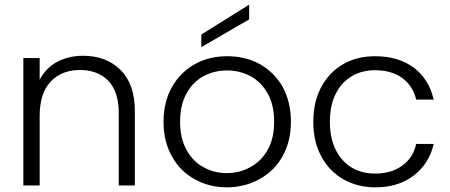

<svg xmlns="http://www.w3.org/2000/svg" viewBox="-20 -795 1928 823"><path d="M336 -556C336 -556 336 -556 336 -556C295 -556 258 -547 225 -530C192 -512 167 -486 150 -453C150 -453 150 -546 150 -546C150 -546 80 -546 80 -546C80 -546 80 0 80 0C80 0 150 0 150 0C150 0 150 -298 150 -298C150 -298 150 -298 150 -298C150 -363 166 -412 197 -445C228 -478 270 -495 323 -495C323 -495 323 -495 323 -495C374 -495 415 -479 445 -448C474 -417 489 -371 489 -312C489 -312 489 0 489 0C489 0 558 0 558 0C558 0 558 -320 558 -320C558 -320 558 -320 558 -320C558 -397 537 -455 496 -496C455 -536 401 -556 336 -556Z M952 8C952 8 952 8 952 8C1003 8 1050 -4 1092 -27C1134 -50 1167 -82 1191 -125C1215 -168 1227 -217 1227 -273C1227 -273 1227 -273 1227 -273C1227 -330 1215 -379 1192 -422C1168 -464 1135 -497 1094 -520C1052 -543 1005 -554 954 -554C954 -554 954 -554 954 -554C903 -554 856 -543 815 -520C774 -497 741 -464 717 -422C693 -379 681 -330 681 -273C681 -273 681 -273 681 -273C681 -216 693 -167 717 -125C740 -82 773 -50 814 -27C855 -4 901 8 952 8ZM952 -53C952 -53 952 -53 952 -53C916 -53 883 -61 853 -78C822 -94 798 -119 780 -152C761 -185 752 -225 752 -273C752 -273 752 -273 752 -273C752 -321 761 -362 780 -395C798 -428 822 -452 853 -469C884 -485 917 -493 953 -493C953 -493 953 -493 953 -493C989 -493 1022 -485 1053 -469C1084 -452 1108 -428 1127 -395C1146 -362 1155 -321 1155 -273C1155 -273 1155 -273 1155 -273C1155 -225 1146 -185 1127 -152C1108 -119 1083 -94 1052 -78C1021 -61 988 -53 952 -53ZM1048 -775C1048 -775 843 -647 843 -647C843 -647 843 -593 843 -593C843 -593 1048 -712 1048 -712C1048 -712 1048 -775 1048 -775Z M1323 -273C1323 -273 1323 -273 1323 -273C1323 -216 1334 -167 1357 -125C1380 -82 1411 -50 1451 -27C1491 -4 1537 8 1588 8C1588 8 1588 8 1588 8C1655 8 1710 -9 1754 -43C1798 -77 1826 -122 1839 -178C1839 -178 1764 -178 1764 -178C1764 -178 1764 -178 1764 -178C1755 -138 1735 -107 1704 -85C1673 -62 1634 -51 1588 -51C1588 -51 1588 -51 1588 -51C1551 -51 1518 -59 1489 -76C1460 -93 1437 -118 1420 -151C1403 -184 1394 -225 1394 -273C1394 -273 1394 -273 1394 -273C1394 -321 1403 -362 1420 -395C1437 -428 1460 -452 1489 -469C1518 -486 1551 -494 1588 -494C1588 -494 1588 -494 1588 -494C1634 -494 1673 -483 1704 -461C1735 -438 1755 -407 1764 -368C1764 -368 1839 -368 1839 -368C1839 -368 1839 -368 1839 -368C1826 -425 1798 -471 1755 -504C1711 -537 1655 -554 1588 -554C1588 -554 1588 -554 1588 -554C1537 -554 1491 -543 1451 -520C1411 -497 1380 -464 1357 -422C1334 -379 1323 -330 1323 -273Z"/></svg>

Font: wox.body
Style: Regular
Weight: 500
Designer: Ninad Kale (Devanagari), Jonny Pinhorn (Latin)
Foundry: Indian Type Foundry
Version: ""